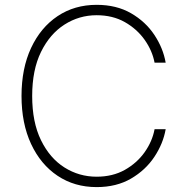

<svg xmlns="http://www.w3.org/2000/svg" viewBox="-20 -757 764 787"><path d="M659.1 -500H613.6Q604.4 -549 573 -593.6Q541.5 -638.1 491.7 -666.4Q441.8 -694.6 376.1 -694.6Q304.3 -694.6 244.3 -656.2Q184.3 -617.9 148.1 -544.2Q111.9 -470.5 111.9 -363.6Q111.9 -256 148.1 -182.2Q184.3 -108.3 244.3 -70.5Q304.3 -32.7 376.1 -32.7Q441.8 -32.7 491.7 -60.7Q541.5 -88.8 573 -133.3Q604.4 -177.9 613.6 -227.3H659.1Q648.8 -168.3 612.7 -114Q576.7 -59.7 517 -24.9Q457.4 9.9 376.1 9.9Q285.5 9.9 216.1 -36.4Q146.7 -82.7 107.4 -166.9Q68.2 -251.1 68.2 -363.6Q68.2 -476.6 107.4 -560.5Q146.7 -644.5 216.1 -690.9Q285.5 -737.2 376.1 -737.2Q457.4 -737.2 517 -702.8Q576.7 -668.3 612.7 -614Q648.8 -559.7 659.1 -500Z"/></svg>

Font: Inter Extra Light BETA
Style: Regular
Weight: 200
Designer: Rasmus Andersson
Foundry: rsms
Version: Version 3.011;git-f93a4a705